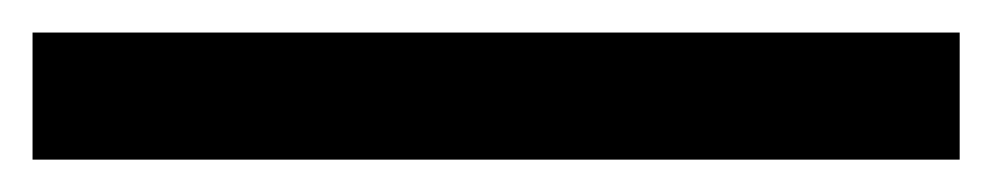

<svg xmlns="http://www.w3.org/2000/svg" viewBox="-20 106 611 118"><path d="M0 126H569.8V204.1H0Z"/></svg>

Font: Montserrat-Arabic Medium
Style: Regular
Weight: 500
Designer: Mohamed Gaber
Foundry: Kief Type Foundry
Version: Version 5.008;PS 005.008;hotconv 1.0.88;makeotf.lib2.5.64775